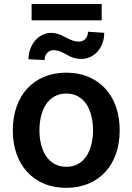

<svg xmlns="http://www.w3.org/2000/svg" viewBox="-20 -908 648 939"><path d="M304 10.7Q244 10.7 195.7 -9.6Q147.4 -29.8 113.3 -66.8Q79.2 -103.7 60.9 -155.5Q42.6 -207.4 42.6 -270.6Q42.6 -334.2 60.9 -386Q79.2 -437.9 113.3 -475Q147.4 -512.1 195.7 -532.3Q244 -552.6 304 -552.6Q364 -552.6 412.3 -532.3Q460.6 -512.1 494.7 -475Q528.8 -437.9 547.1 -386Q565.3 -334.2 565.3 -270.6Q565.3 -207.4 547.1 -155.5Q528.8 -103.7 494.7 -66.8Q460.6 -29.8 412.3 -9.6Q364 10.7 304 10.7ZM304.7 -92.3Q337.4 -92.3 361.9 -106.2Q386.4 -120 402.5 -144.2Q418.7 -168.3 426.8 -201Q435 -233.7 435 -271Q435 -308.2 426.8 -341.1Q418.7 -373.9 402.5 -398.3Q386.4 -422.6 361.9 -436.6Q337.4 -450.6 304.7 -450.6Q271.7 -450.6 246.8 -436.6Q221.9 -422.6 205.6 -398.3Q189.3 -373.9 181.1 -341.1Q172.9 -308.2 172.9 -271Q172.9 -233.7 181.1 -201Q189.3 -168.3 205.6 -144.2Q221.9 -120 246.8 -106.2Q271.7 -92.3 304.7 -92.3ZM489.7 -747.5Q489.7 -720.5 481.2 -697.1Q472.7 -673.7 457.6 -656.4Q442.5 -639.2 421.7 -629.4Q400.9 -619.7 376.8 -619.7Q360.8 -619.7 348.2 -622.9Q335.6 -626.1 324.9 -630.9Q314.3 -635.7 304.9 -641.2Q295.5 -646.7 285.7 -651.5Q275.9 -656.2 265.3 -659.4Q254.6 -662.6 241.1 -662.6Q232.2 -662.6 224.4 -659.3Q216.6 -655.9 210.8 -649.5Q204.9 -643.1 201.5 -634.2Q198.2 -625.4 198.2 -614.3L119.3 -618.3Q119.3 -644.5 127.8 -667.8Q136.4 -691.1 151.3 -708.8Q166.2 -726.6 186.6 -736.9Q207 -747.2 231.2 -747.2Q244.7 -747.2 256.2 -744Q267.8 -740.8 278.6 -736.2Q289.4 -731.5 299.7 -725.9Q310 -720.2 320.5 -715.6Q331 -710.9 342.3 -707.7Q353.7 -704.5 366.1 -704.5Q375.4 -704.5 383.3 -707.9Q391.3 -711.3 397.4 -717.5Q403.4 -723.7 406.8 -732.8Q410.2 -741.8 410.2 -752.8ZM477.3 -808.6H134.6V-888.5H477.3Z"/></svg>

Font: Interop SemBd
Style: Regular
Weight: 600
Designer: Rasmus Andersson, Google, Jang Haemin
Foundry: jhaemin
Version: Version 1.008